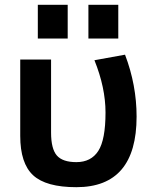

<svg xmlns="http://www.w3.org/2000/svg" viewBox="-20 -767 636 797"><path d="M347 -607V-747H471V-607ZM137 -607V-747H261V-607ZM547 -283Q547 10 297 10Q171 10 117.5 -39.5Q64 -89 64 -203V-520H192V-217Q192 -149 216 -121.5Q240 -94 297 -94Q358 -94 388 -140.5Q418 -187 418 -300Q418 -403 372 -517L499 -540Q547 -414 547 -283Z"/></svg>

Font: Mplus 1p Bold
Style: Bold
Weight: 700
Version: Version 1.061